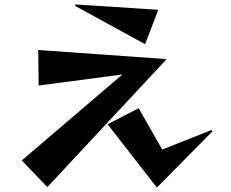

<svg xmlns="http://www.w3.org/2000/svg" viewBox="-20 -788 1040 864"><path d="M319 -761 318 -768 692 -744 633 -589ZM78 -66 531 -453 154 -403 152 -563 730 -522 193 54ZM464 -229 604 -301 710 -115 932 -203 936 -197 686 56Z"/></svg>

Font: Reggae One
Style: Regular
Weight: 400
Designer: Fontworks Inc.
Foundry: Fontworks Inc.
Version: Version 1.100